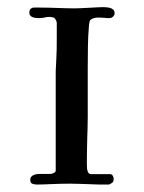

<svg xmlns="http://www.w3.org/2000/svg" viewBox="-20 -507 397 530"><path d="M63.5 -10.7Q63.5 -16.1 66.4 -19.3Q69.3 -22.5 73.5 -24.2Q77.6 -25.9 82.3 -26.4Q86.9 -26.9 90.3 -26.9H119.1Q123 -26.9 128.4 -29.5Q133.8 -32.2 133.8 -36.1V-310.1Q134.8 -330.6 135.5 -344.7Q136.2 -358.9 136.5 -372.8Q136.7 -386.7 136.7 -403.1Q136.7 -419.4 136.7 -443.4Q136.7 -447.8 134 -452.1Q131.3 -456.5 129.4 -458Q125.5 -459 122.8 -459.7Q120.1 -460.4 116.7 -460.4Q109.9 -460.4 103.3 -458.7Q96.7 -457 87.9 -457Q84 -457 79.1 -457.5Q74.2 -458 70.3 -459.5Q66.4 -460.9 63.7 -463.9Q61 -466.8 61 -472.2Q61 -475.6 62.3 -479.2Q63.5 -482.9 66.9 -483.9Q67.9 -485.4 70.8 -485.8Q73.7 -486.3 76.2 -486.3Q98.6 -486.3 112.5 -485.8Q126.5 -485.4 137.2 -485.1Q147.9 -484.9 158.4 -484.4Q168.9 -483.9 185.1 -483.9Q190.9 -483.9 202.9 -484.4Q214.8 -484.9 227.3 -485.6Q239.7 -486.3 250.2 -486.8Q260.7 -487.3 263.7 -487.3Q268.6 -487.3 274.2 -486.8Q279.8 -486.3 284.7 -484.9Q289.6 -483.4 293 -480Q296.4 -476.6 296.4 -470.7Q296.4 -465.3 292.2 -461.2Q288.1 -457 281.2 -457Q274.4 -457 268.3 -457.8Q262.2 -458.5 253.4 -458.5Q249.5 -458.5 246.3 -458.3Q243.2 -458 239.3 -457Q229.5 -453.6 228 -449.7Q226.6 -445.8 225.6 -436.5Q223.1 -408.2 222.7 -378.7Q222.2 -349.1 222.2 -320.3V-183.1Q222.2 -165.5 221.7 -153.1Q221.2 -140.6 220.9 -127.4Q220.7 -114.3 220.2 -97.2Q219.7 -80.1 219.7 -53.2Q219.7 -26.4 230.5 -26.4H283.7Q289.1 -26.4 291.5 -21.5Q293.9 -16.6 293.9 -13.7Q293.9 -6.8 291.5 -4.2Q289.1 -1.5 281.2 2.4H254.4Q250 2.4 241 2Q231.9 1.5 220.9 1.2Q210 1 197.8 0.5Q185.5 0 174.8 0Q147.5 0 121.8 1.2Q96.2 2.4 82 2.4Q75.2 2.4 69.3 0.2Q63.5 -2 63.5 -10.7Z"/></svg>

Font: IM FELL French Canon
Style: Regular
Weight: 400
Designer: Igino Marini
Foundry: Igino Marini,
Version: 3.00